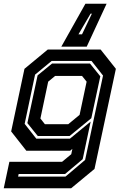

<svg xmlns="http://www.w3.org/2000/svg" viewBox="-40 -804 688 1024"><path d="M-20 200 10 59H291L340 18.5L346 -10L334 0H100.5L19.5 -103L90.5 -437L215 -540H496.5L578 -437L464 97L339.5 200ZM56.5 138H309L414 49L509.5 -401L448 -479H235.5L147 -406L91.5 -143.5L153.5 -64.5H333L443.5 -155.5L401 45L307 124H59.5ZM161.5 -78.5 106 -147.5 160.5 -402 237.5 -465H440L495 -397L447 -173.5L331 -78.5ZM199.5 -141.5H324L384.5 -191.5L422 -368.5L397.5 -399H254L217 -368.5L175.5 -172ZM528.5 -784 422.5 -555H287L415.5 -784ZM450 -731H443L378.5 -621H397.5Z"/></svg>

Font: Tourney Thin
Style: Italic
Weight: 100
Italic angle: -12°
Designer: Tyler Finck
Foundry: Etcetera Type Co
Version: Version 1.015